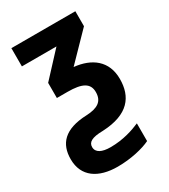

<svg xmlns="http://www.w3.org/2000/svg" viewBox="-192 -636 851 967"><g transform="rotate(-30 233.0 -152.5)"><path d="M201 240C279 240 352 222 393 202V99C353 116 294 137 219 137C169 137 138 122 138 90C138 62 161 47 226 46C378 39 431 -35 431 -138C431 -243 359 -296 259 -306L407 -458V-545H35V-439H236L108 -301V-213H170C254 -213 293 -193 293 -141C293 -87 259 -66 194 -63C63 -58 14 0 14 89C14 191 90 240 201 240Z"/></g></svg>

Font: Noto Sans Display SemiCondensed
Style: Bold
Weight: 700
Width: 4
Designer: Monotype Design Team
Foundry: Monotype Imaging Inc.
Version: Version 1.900